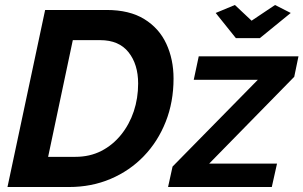

<svg xmlns="http://www.w3.org/2000/svg" viewBox="-20 -750 1217 770"><path d="M845 -698 922 -730 989 -667 1083 -730 1146 -698 1022 -597H926ZM161 -710H408Q499 -710 558.5 -673.5Q618 -637 647 -574.5Q676 -512 676 -435Q676 -341 644.5 -261.5Q613 -182 556.5 -123.5Q500 -65 423.5 -32.5Q347 0 257 0H10ZM282 -121Q340 -121 386 -144.5Q432 -168 465.5 -209.5Q499 -251 516.5 -303.5Q534 -356 534 -415Q534 -492 495.5 -540.5Q457 -589 382 -589H272L173 -121ZM672 -82 1014 -430H757L777 -524H1177L1160 -442L819 -94H1091L1070 0H654Z"/></svg>

Font: Raleway
Style: Bold Italic
Weight: 700
Italic angle: -12°
Designer: Matt McInerney, Pablo Impallari, Rodrigo Fuenzalida
Foundry: Matt McInerney, Pablo Impallari, Rodrigo Fuenzalida
Version: Version 4.101;RELEASE